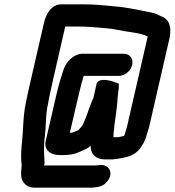

<svg xmlns="http://www.w3.org/2000/svg" viewBox="-20 -677 803 883"><path d="M588 -379C594 -407 577 -430 549 -430H360C323 -430 288 -398 274 -362C264 -331 251 -292 242 -253L190 -28C181 11 212 36 252 36H271C297 36 319 33 340 24L361 15C375 9 384 4 397 -6C396 29 419 56 461 56H498C520 55 543 49 563 45C593 38 621 17 634 -10C636 -13 638 -15 639 -17C644 -27 649 -37 652 -47C655 -62 662 -77 666 -94L759 -499C762 -511 763 -521 763 -529V-545C760 -574 747 -594 719 -603C700 -614 686 -618 658 -623C606 -633 561 -644 503 -648C455 -653 415 -657 363 -657H263C217 -657 192 -615 182 -571L122 -310C110 -259 102 -222 94 -179C86 -127 87 -80 82 -33C78 1 76 35 78 66C79 75 81 82 79 91L78 105C77 113 77 121 77 128C78 158 101 185 134 186H402C429 184 452 181 469 162C509 120 480 72 431 83C427 83 423 83 419 84H183C186 73 185 63 184 53C182 28 182 -4 184 -31L186 -47C192 -93 189 -135 198 -185C205 -225 213 -262 224 -310L280 -555H339C387 -555 423 -551 469 -547C500 -544 522 -540 550 -534C588 -528 632 -524 659 -509L658 -506C659 -505 658 -502 657 -499L564 -94C560 -78 555 -65 551 -52C540 -50 529 -46 518 -46H502C501 -47 502 -49 502 -50C501 -64 506 -85 506 -100C511 -137 517 -176 520 -212C520 -221 521 -230 522 -239L526 -271C526 -279 526 -286 527 -292L503 -301C484 -308 431 -320 424 -291L410 -228C410 -226 409 -224 407 -221C399 -205 395 -189 388 -173L382 -155C376 -139 369 -121 362 -106C356 -94 348 -88 340 -78C330 -75 323 -70 312 -67C308 -67 304 -67 301 -66L345 -254C351 -279 358 -307 365 -328H526C554 -328 582 -351 588 -379Z"/></svg>

Font: Electronic
Style: UltBlkIt
Weight: 500
Version: Version 1.011